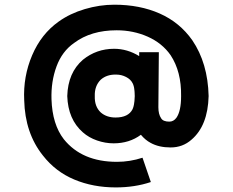

<svg xmlns="http://www.w3.org/2000/svg" viewBox="-20 -692 995 821"><path d="M872.1 -281.2Q868.7 -154.3 798.8 -94.7Q761.2 -61.5 709.5 -61.5Q659.2 -61.5 624 -81.1Q601.1 -93.3 582.5 -115.7Q533.2 -79.1 465.8 -79.1Q430.2 -79.1 395 -91.3Q359.9 -103.5 334.5 -126Q271 -181.2 267.6 -281.2Q270.5 -381.3 334.5 -436.5Q392.6 -483.4 467.8 -483.4Q524.4 -483.4 575.2 -452.1V-468.8H659.2L657.2 -233.4Q657.2 -203.6 668.9 -186.5Q677.2 -171.9 704.1 -171.9Q722.2 -171.9 734.4 -188.5Q754.4 -216.8 754.4 -281.2Q755.9 -385.7 709.5 -456.1Q673.3 -507.8 611.6 -535.2Q549.8 -562.5 479 -562.5Q369.1 -562.5 296.9 -508.3Q245.6 -472.7 221.7 -408Q197.8 -343.3 200.2 -267.6Q203.6 -160.2 252.9 -96.7Q330.6 0 480 0Q535.6 0 589.4 -17.6L625 86.4Q556.2 109.4 475.1 109.4Q377.9 109.4 297.6 75.7Q217.3 42 163.6 -26.9Q86.9 -122.6 83.5 -263.7Q78.6 -364.3 117.4 -455.6Q156.2 -546.9 231.4 -600.1Q279.3 -634.3 342.5 -653.1Q405.8 -671.9 468.8 -671.9Q578.1 -671.9 663.3 -634Q748.5 -596.2 802.2 -520Q868.7 -422.4 872.1 -281.2ZM556.2 -281.2Q556.2 -282.7 555.9 -287.6Q555.7 -292.5 555.7 -293.9Q555.7 -295.4 555.4 -299.6Q555.2 -303.7 554.9 -305.2Q554.7 -306.6 554.2 -310.3Q553.7 -314 553.5 -315.9Q553.2 -317.9 552.5 -320.8Q551.8 -323.7 551 -326.2Q550.3 -328.6 549.3 -331.3Q548.3 -334 546.9 -336.4Q538.6 -353 518.8 -363Q499 -373 478 -373Q437 -374.5 410.6 -351.1Q383.8 -324.2 385.3 -281.2Q383.8 -236.8 410.6 -211.4Q435.5 -189.5 474.1 -189.5Q528.8 -189.5 546.9 -225.1Q550.8 -233.9 552.7 -244.4Q554.7 -254.9 554.9 -259.8Q555.2 -264.6 556.2 -281.2Z"/></svg>

Font: Manrope3 ExtraBold
Style: Bold
Weight: 800
Width: 4
Designer: Mikhail Sharanda
Foundry: Mikhail Sharanda
Version: Version 3.000;PS 003.000;hotconv 1.0.88;makeotf.lib2.5.64775